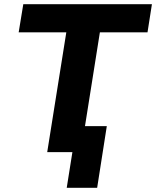

<svg xmlns="http://www.w3.org/2000/svg" viewBox="-20 -725 744 915"><path d="M298 170 325 0H205L296 -571H69L91 -705H704L683 -571H456L385 -124H489L443 170Z"/></svg>

Font: Nunito Sans 9pt ExtraBold
Style: Italic
Weight: 800
Italic angle: -9°
Version: Version 3.101;gftools[0.9.27]